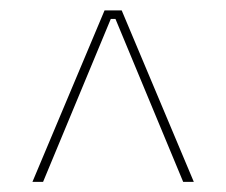

<svg xmlns="http://www.w3.org/2000/svg" viewBox="-20 -659 436 370"><path d="M181.5 -639H214.5L353.5 -308.5H333L202.5 -622.5H193.5L63 -308.5H42.5Z"/></svg>

Font: Anek Telugu Thin
Style: Regular
Weight: 250
Version: Version 1.003